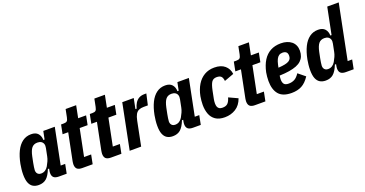

<svg xmlns="http://www.w3.org/2000/svg" viewBox="-37 -1410 3971 2091"><g transform="rotate(-20 1949.0 -364.0)"><path d="M476 0H386Q346 0 327 -16.5Q308 -33 308 -69Q308 -77 309 -84Q310 -91 312 -103L315 -118H301Q273 -47 238.5 -17.5Q204 12 150 12Q111 12 83.5 -4.5Q56 -21 41.5 -57Q27 -93 27 -153Q27 -184 30.5 -214.5Q34 -245 39 -273Q55 -355 84 -414Q113 -473 156.5 -505Q200 -537 257 -537Q310 -537 336 -508Q362 -479 363 -432H377L396 -525H529L445 -106H497ZM216 -97Q243 -97 264 -110.5Q285 -124 299 -148Q313 -172 324.5 -198Q336 -224 341 -250L359 -340Q365 -368 358 -387.5Q351 -407 334 -417.5Q317 -428 291 -428Q249 -428 225.5 -400Q202 -372 188 -306L174 -237Q170 -215 166 -190.5Q162 -166 162 -153Q162 -137 168 -124.5Q174 -112 186 -104.5Q198 -97 216 -97Z M777 0H657Q616 0 597.5 -17Q579 -34 579 -71Q579 -79 580.5 -88.5Q582 -98 583 -106L646 -419H581L602 -525H633Q659 -525 670.5 -535Q682 -545 688 -576L706 -666H828L800 -525H892L871 -419H779L716 -106H798Z M1110 0H990Q949 0 930.5 -17Q912 -34 912 -71Q912 -79 913.5 -88.5Q915 -98 916 -106L979 -419H914L935 -525H966Q992 -525 1003.5 -535Q1015 -545 1021 -576L1039 -666H1161L1133 -525H1225L1204 -419H1112L1049 -106H1131Z M1339 0H1206L1311 -525H1444L1420 -405H1434Q1444 -442 1460.5 -468.5Q1477 -495 1503.5 -510Q1530 -525 1568 -525H1590L1561 -397H1512Q1479 -397 1456 -386.5Q1433 -376 1418.5 -350.5Q1404 -325 1395 -280Z M2030 0H1940Q1900 0 1881 -16.5Q1862 -33 1862 -69Q1862 -77 1863 -84Q1864 -91 1866 -103L1869 -118H1855Q1827 -47 1792.5 -17.5Q1758 12 1704 12Q1665 12 1637.5 -4.5Q1610 -21 1595.5 -57Q1581 -93 1581 -153Q1581 -184 1584.5 -214.5Q1588 -245 1593 -273Q1609 -355 1638 -414Q1667 -473 1710.5 -505Q1754 -537 1811 -537Q1864 -537 1890 -508Q1916 -479 1917 -432H1931L1950 -525H2083L1999 -106H2051ZM1770 -97Q1797 -97 1818 -110.5Q1839 -124 1853 -148Q1867 -172 1878.5 -198Q1890 -224 1895 -250L1913 -340Q1919 -368 1912 -387.5Q1905 -407 1888 -417.5Q1871 -428 1845 -428Q1803 -428 1779.5 -400Q1756 -372 1742 -306L1728 -237Q1724 -215 1720 -190.5Q1716 -166 1716 -153Q1716 -137 1722 -124.5Q1728 -112 1740 -104.5Q1752 -97 1770 -97Z M2307 12Q2240 12 2199.5 -16Q2159 -44 2141.5 -91.5Q2124 -139 2124 -197Q2124 -220 2126.5 -246Q2129 -272 2133 -295Q2148 -370 2181 -424Q2214 -478 2264 -507.5Q2314 -537 2380 -537Q2457 -537 2501 -499.5Q2545 -462 2552 -401L2441 -360Q2437 -398 2421 -414Q2405 -430 2369 -430Q2330 -430 2311 -402.5Q2292 -375 2278 -306L2260 -216Q2258 -205 2256.5 -193Q2255 -181 2255 -168Q2255 -143 2261.5 -127Q2268 -111 2282 -103Q2296 -95 2318 -95Q2358 -95 2378.5 -115Q2399 -135 2412 -180L2516 -132Q2490 -58 2434 -23Q2378 12 2307 12Z M2779 0H2659Q2618 0 2599.5 -17Q2581 -34 2581 -71Q2581 -79 2582.5 -88.5Q2584 -98 2585 -106L2648 -419H2583L2604 -525H2635Q2661 -525 2672.5 -535Q2684 -545 2690 -576L2708 -666H2830L2802 -525H2894L2873 -419H2781L2718 -106H2800Z M3081 12Q2978 12 2932 -42.5Q2886 -97 2886 -197Q2886 -220 2888.5 -247Q2891 -274 2895 -295Q2912 -374 2945.5 -427.5Q2979 -481 3030.5 -509Q3082 -537 3151 -537Q3190 -537 3221 -527Q3252 -517 3274.5 -498.5Q3297 -480 3309 -453Q3321 -426 3321 -392Q3321 -356 3310 -328Q3299 -300 3276.5 -278.5Q3254 -257 3218.5 -243Q3183 -229 3134 -221Q3085 -213 3021 -211Q3020 -202 3018.5 -189Q3017 -176 3017 -168Q3017 -132 3031.5 -113.5Q3046 -95 3085 -95Q3122 -95 3152 -110.5Q3182 -126 3210 -169L3290 -104Q3248 -40 3198.5 -14Q3149 12 3081 12ZM3134 -435Q3110 -435 3093 -423.5Q3076 -412 3064.5 -388.5Q3053 -365 3045 -329L3038 -296Q3086 -299 3116 -305.5Q3146 -312 3162.5 -322.5Q3179 -333 3185.5 -347.5Q3192 -362 3192 -380Q3192 -409 3177 -422Q3162 -435 3134 -435Z M3802 0H3712Q3672 0 3653 -16.5Q3634 -33 3634 -69Q3634 -77 3635 -84Q3636 -91 3638 -103L3641 -118H3627Q3599 -47 3564.5 -17.5Q3530 12 3476 12Q3437 12 3409.5 -4.5Q3382 -21 3367.5 -57Q3353 -93 3353 -153Q3353 -184 3356.5 -214.5Q3360 -245 3365 -273Q3381 -355 3410 -414Q3439 -473 3482.5 -505Q3526 -537 3583 -537Q3636 -537 3662 -508Q3688 -479 3689 -432H3703L3765 -740H3898L3771 -106H3823ZM3542 -97Q3569 -97 3590 -110.5Q3611 -124 3625 -148Q3639 -172 3650.5 -198Q3662 -224 3667 -250L3685 -340Q3691 -368 3684 -387.5Q3677 -407 3660 -417.5Q3643 -428 3617 -428Q3575 -428 3551.5 -400Q3528 -372 3514 -306L3500 -237Q3496 -215 3492 -190.5Q3488 -166 3488 -153Q3488 -137 3494 -124.5Q3500 -112 3512 -104.5Q3524 -97 3542 -97Z"/></g></svg>

Font: IBM Plex Sans Condensed
Style: Bold Italic
Weight: 700
Width: 3
Italic angle: -11.31°
Designer: Mike Abbink, Paul van der Laan, Pieter van Rosmalen
Foundry: Bold Monday
Version: Version 3.201